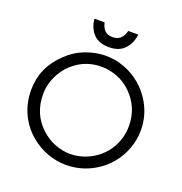

<svg xmlns="http://www.w3.org/2000/svg" viewBox="-152 -993 1081 1139"><g transform="rotate(20 389.0 -424.0)"><path d="M151.9 -582.5Q203.1 -631.3 266.4 -654.5Q329.6 -677.7 389.6 -677.7Q450.7 -677.7 507.6 -656.7Q564.5 -635.7 611.1 -596.7Q657.7 -557.6 689 -504.9Q735.8 -425.3 735.8 -332.5Q735.8 -272 714.8 -215.6Q693.8 -159.2 655.5 -113Q617.2 -66.9 565.4 -36.6Q482.9 12.2 385.7 12.2Q327.1 12.2 269 -9.3Q210.9 -30.8 162.6 -71.3Q114.3 -111.8 84.5 -166Q42 -242.7 42 -336.9Q42 -479.5 151.9 -582.5ZM202.1 -133.3Q243.7 -94.7 292.2 -76.2Q340.8 -57.6 386.7 -57.6Q436.5 -57.6 482.9 -75.2Q529.3 -92.8 566.7 -124.8Q604 -156.7 627 -199.2Q660.6 -260.7 660.6 -332.5Q660.6 -449.2 577.6 -531.2Q536.6 -571.3 487.1 -589.6Q437.5 -607.9 389.2 -607.9Q309.6 -607.9 247.6 -568.6Q185.5 -529.3 151.4 -466.6Q117.2 -403.8 117.2 -336.4Q117.2 -213.4 202.1 -133.3ZM314.5 -861.3Q322.3 -827.6 339.6 -811.3Q356.9 -794.9 388.2 -794.9Q447.8 -794.9 463.9 -861.3H527.3Q521 -805.7 486.3 -768.6Q451.7 -731.4 388.7 -731.4Q322.8 -731.4 289.1 -768.1Q255.4 -804.7 250.5 -861.3Z"/></g></svg>

Font: NMS Futura Pro Book
Style: Regular
Weight: 400
Designer: Blend3rman
Version: Version 0.1